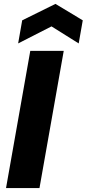

<svg xmlns="http://www.w3.org/2000/svg" viewBox="-20 -962 443 982"><path d="M10.8 0 134.9 -701.9H306L181.9 0ZM403.3 -858 382.5 -739.9 243.4 -827 72.8 -739.9 93.5 -858 263.7 -942.1Z"/></svg>

Font: Poppins Variable
Style: Italic
Weight: 100
Italic angle: -10°
Designer: Jonny Pinhorn
Foundry: Indian Type Foundry
Version: Version 6.000